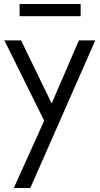

<svg xmlns="http://www.w3.org/2000/svg" viewBox="-20 -676 503 965"><path d="M202.1 -69.3 2 -473.1H85.9L239.7 -155.8L376.5 -473.1H459L132.3 269H49.3ZM78.6 -655.8H385.3V-594.7H78.6Z"/></svg>

Font: Glacial Indifference
Style: Regular
Weight: 400
Designer: Alfredo Marco Pradil
Foundry: Alfredo Marco Pradil
Version: Version 1.312